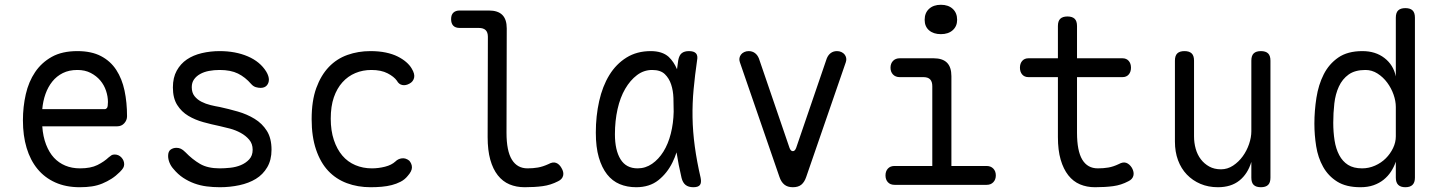

<svg xmlns="http://www.w3.org/2000/svg" viewBox="-20 -774 6040 804"><path d="M460 -127Q477 -127 488.5 -114.5Q500 -102 500 -86Q500 -78 496 -71Q492 -64 482 -54Q465 -37 447 -25.5Q429 -14 408.5 -5.5Q388 3 365 6.5Q342 10 314 10Q256 10 211.5 -10Q167 -30 137 -66.5Q107 -103 91.5 -154.5Q76 -206 76 -270Q76 -327 88 -379.5Q100 -432 127 -472Q154 -512 197 -536Q240 -560 304 -560Q363 -560 403 -539Q443 -518 467 -481Q491 -444 501.5 -394.5Q512 -345 512 -287Q512 -271 500.5 -258Q489 -245 470 -245H157Q160 -202 173 -168.5Q186 -135 206 -113.5Q226 -92 253.5 -80.5Q281 -69 315 -69Q360 -69 388 -83Q416 -97 435 -115Q442 -121 447 -124Q452 -127 460 -127ZM157 -317H419Q424 -317 428 -322Q432 -327 432 -347Q432 -370 424 -394Q416 -418 400 -437Q384 -456 360 -468.5Q336 -481 304 -481Q269 -481 243 -468Q217 -455 199 -432.5Q181 -410 170.5 -380.5Q160 -351 157 -317Z M901 10Q872 10 845 6.5Q818 3 793.5 -6Q769 -15 747 -29.5Q725 -44 706 -67Q696 -78 690 -92.5Q684 -107 684 -121Q684 -140 694.5 -147.5Q705 -155 719 -155Q729 -155 737.5 -151Q746 -147 756 -137Q786 -106 818 -87.5Q850 -69 900 -69Q920 -69 944 -71.5Q968 -74 988.5 -82.5Q1009 -91 1023.5 -106.5Q1038 -122 1038 -147Q1038 -172 1023.5 -189Q1009 -206 988 -217.5Q967 -229 943 -235.5Q919 -242 900 -246Q866 -253 831.5 -262.5Q797 -272 768.5 -289Q740 -306 722 -334.5Q704 -363 704 -408Q704 -449 720 -478Q736 -507 762.5 -525Q789 -543 825 -551.5Q861 -560 900 -560Q966 -560 1017.5 -538Q1069 -516 1095 -474Q1101 -464 1103.5 -455.5Q1106 -447 1106 -441Q1106 -426 1097 -416Q1088 -406 1071 -406Q1062 -406 1051.5 -409Q1041 -412 1032 -422Q1007 -451 976.5 -466Q946 -481 900 -481Q876 -481 855 -477Q834 -473 818 -464Q802 -455 792.5 -441.5Q783 -428 783 -409Q783 -386 794.5 -371.5Q806 -357 823.5 -348Q841 -339 861.5 -334Q882 -329 900 -326Q937 -318 975.5 -307Q1014 -296 1046 -276.5Q1078 -257 1097.5 -226Q1117 -195 1117 -147Q1117 -104 1099 -73.5Q1081 -43 1051.5 -25Q1022 -7 982.5 1.5Q943 10 901 10Z M1285 -275Q1285 -352 1304.5 -405.5Q1324 -459 1357 -493.5Q1390 -528 1435 -544Q1480 -560 1531 -560Q1567 -560 1595.5 -554Q1624 -548 1645 -537.5Q1666 -527 1681 -514Q1696 -501 1704 -487Q1718 -464 1714 -448Q1710 -432 1695 -424Q1679 -415 1664.5 -418Q1650 -421 1642 -436Q1630 -453 1603 -467Q1576 -481 1535 -481Q1499 -481 1468 -468Q1437 -455 1414 -429.5Q1391 -404 1378 -366.5Q1365 -329 1365 -277Q1365 -227 1378 -188Q1391 -149 1413.5 -122.5Q1436 -96 1468 -82.5Q1500 -69 1537 -69Q1565 -69 1592.5 -76Q1620 -83 1636 -98Q1647 -109 1663 -111Q1679 -113 1694 -101Q1699 -95 1702 -88Q1705 -81 1705 -73Q1705 -65 1700.5 -56Q1696 -47 1687 -37Q1675 -22 1657.5 -13Q1640 -4 1620.5 1Q1601 6 1578.5 8Q1556 10 1532 10Q1478 10 1432.5 -7Q1387 -24 1354.5 -58.5Q1322 -93 1303.5 -147.5Q1285 -202 1285 -275Z M2101 -218Q2101 -142 2123.5 -105.5Q2146 -69 2189 -69Q2212 -69 2232.5 -72.5Q2253 -76 2277 -87Q2295 -97 2308.5 -92Q2322 -87 2331 -71Q2342 -53 2338 -38Q2334 -23 2317 -15Q2286 1 2252.5 5.5Q2219 10 2177 10Q2142 10 2113.5 -2Q2085 -14 2064.5 -40Q2044 -66 2033 -105.5Q2022 -145 2022 -200L2023 -620Q2023 -639 2013.5 -648Q2004 -657 1985 -657H1905Q1887 -657 1878 -666.5Q1869 -676 1869 -694Q1869 -712 1878.5 -721Q1888 -730 1905 -730H2027Q2065 -730 2083.5 -711.5Q2102 -693 2102 -655Z M2644 10Q2606 10 2575 -3Q2544 -16 2522 -44Q2500 -72 2487.5 -115Q2475 -158 2475 -219Q2475 -288 2489 -350.5Q2503 -413 2531.5 -459.5Q2560 -506 2603.5 -533Q2647 -560 2705 -560Q2753 -560 2780 -536Q2802 -515 2815 -484Q2817 -502 2820 -521Q2824 -543 2835 -551.5Q2846 -560 2865 -560Q2886 -560 2894.5 -550.5Q2903 -541 2899 -521Q2890 -459 2884.5 -400Q2879 -341 2880 -282Q2881 -223 2889.5 -160.5Q2898 -98 2914 -29Q2918 -9 2911 0.5Q2904 10 2883.5 10Q2863 10 2851 0.5Q2839 -9 2834 -29Q2821 -84 2813 -136Q2806 -114 2796 -94Q2774 -49 2737 -19.5Q2700 10 2644 10ZM2650 -69Q2683 -69 2710.5 -88Q2738 -107 2758 -139Q2778 -171 2789 -214.5Q2800 -258 2801 -306Q2801 -333 2800 -363.5Q2799 -394 2790.5 -420Q2782 -446 2764 -463.5Q2746 -481 2711 -481Q2676 -481 2647.5 -459.5Q2619 -438 2598 -402Q2577 -366 2566 -317Q2555 -268 2555 -212Q2555 -145 2578.5 -107Q2602 -69 2650 -69Z M3244 -33 3078 -514Q3075 -523 3076.5 -531Q3078 -539 3083 -545.5Q3088 -552 3096.5 -556Q3105 -560 3115 -560Q3130 -560 3141 -552Q3152 -544 3158 -529L3286 -155Q3291 -141 3300 -141Q3309 -141 3314 -155L3442 -529Q3448 -544 3459 -552Q3470 -560 3485 -560Q3495 -560 3503.5 -556Q3512 -552 3517 -545.5Q3522 -539 3523.5 -531Q3525 -523 3522 -514L3356 -33Q3349 -12 3336 -1Q3323 10 3300 10Q3278 10 3264.5 -1Q3251 -12 3244 -33Z M4111 -79Q4129 -79 4139.5 -68Q4150 -57 4150 -39.5Q4150 -22 4139.5 -11Q4129 0 4112 0H3726Q3708 0 3698 -11Q3688 -22 3688 -39.5Q3688 -57 3698 -68Q3708 -79 3726 -79H3884V-413Q3884 -432 3875 -441.5Q3866 -451 3847 -451H3748Q3730 -451 3719.5 -462Q3709 -473 3709 -490.5Q3709 -508 3719.5 -519Q3730 -530 3748 -530H3889Q3927 -530 3945.5 -511.5Q3964 -493 3964 -455V-79ZM3920 -631Q3889 -631 3870.5 -647Q3852 -663 3852 -691Q3852 -720 3870.5 -737Q3889 -754 3920 -754Q3951 -754 3969.5 -737Q3988 -720 3988 -691Q3988 -664 3969.5 -647.5Q3951 -631 3920 -631Z M4680 -530Q4697 -530 4706.5 -519Q4716 -508 4716 -490.5Q4716 -473 4706.5 -462Q4697 -451 4680 -451H4490V-218Q4490 -142 4512 -105.5Q4534 -69 4577 -69Q4601 -69 4621.5 -72.5Q4642 -76 4665 -87Q4683 -97 4696.5 -92Q4710 -87 4720 -71Q4730 -53 4726 -38Q4722 -23 4705 -15Q4675 1 4641.5 5.5Q4608 10 4565 10Q4531 10 4502.5 -2Q4474 -14 4453.5 -40Q4433 -66 4421.5 -105.5Q4410 -145 4410 -200V-451H4287Q4270 -451 4260.5 -462Q4251 -473 4251 -490.5Q4251 -508 4260.5 -519Q4270 -530 4287 -530H4410V-665Q4410 -686 4420 -695.5Q4430 -705 4450 -705Q4470 -705 4480 -695.5Q4490 -686 4490 -665V-530Z M5220 -224V-520Q5220 -541 5230 -550.5Q5240 -560 5260 -560Q5280 -560 5290 -550.5Q5300 -541 5300 -520V-30Q5300 -9 5290 0.5Q5280 10 5260 10Q5240 10 5230 0.5Q5220 -9 5220 -30V-96Q5205 -46 5170 -18Q5135 10 5080 10Q5040 10 5007 -4Q4974 -18 4950 -43Q4926 -68 4913 -103Q4900 -138 4900 -181V-520Q4900 -541 4910 -550.5Q4920 -560 4940 -560Q4960 -560 4970 -550.5Q4980 -541 4980 -520V-203Q4980 -176 4987 -151Q4994 -126 5008.5 -107Q5023 -88 5044 -76.5Q5065 -65 5093 -65Q5120 -65 5143.5 -80.5Q5167 -96 5184 -119.5Q5201 -143 5210.5 -171Q5220 -199 5220 -224Z M5865 10Q5845 10 5835 0Q5825 -10 5825 -30V-97Q5817 -74 5804.5 -55Q5792 -36 5774 -21.5Q5756 -7 5732 1.5Q5708 10 5677 10Q5617 10 5579.5 -13.5Q5542 -37 5520.5 -75.5Q5499 -114 5491.5 -161.5Q5484 -209 5484 -256Q5484 -310 5492.5 -364.5Q5501 -419 5523 -462.5Q5545 -506 5584 -533Q5623 -560 5685 -560Q5740 -560 5777.5 -531Q5815 -502 5825 -454V-700Q5825 -721 5835 -730.5Q5845 -740 5865 -740Q5885 -740 5895 -730.5Q5905 -721 5905 -700V-30Q5905 -10 5895 0Q5885 10 5865 10ZM5684 -69Q5712 -69 5738 -80.5Q5764 -92 5783 -111Q5802 -130 5813.5 -154Q5825 -178 5825 -203V-326Q5825 -351 5815.5 -378Q5806 -405 5789 -428Q5772 -451 5748.5 -466Q5725 -481 5698 -481Q5654 -481 5627.5 -462Q5601 -443 5586.5 -411.5Q5572 -380 5567.5 -340.5Q5563 -301 5563 -260Q5563 -221 5568.5 -186Q5574 -151 5588 -124.5Q5602 -98 5625 -83.5Q5648 -69 5684 -69Z"/></svg>

Font: Maple Mono NL Light
Style: Regular
Weight: 300
Monospace: yes
Designer: subframe7536
Version: Version 7.000